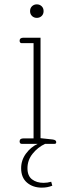

<svg xmlns="http://www.w3.org/2000/svg" viewBox="-20 -660 336 881"><path d="M118 -609Q118 -623 127 -631.5Q136 -640 149 -640Q162 -640 171 -631.5Q180 -623 180 -609Q180 -595 171 -586.5Q162 -578 149 -578Q136 -578 127 -586.5Q118 -595 118 -609ZM77 112Q77 75 99 45Q121 15 153 0H79Q75 0 72.5 -3Q70 -6 70 -11Q70 -25 88 -25H134V-462H79Q75 -462 72.5 -465Q70 -468 70 -473Q70 -487 88 -487H166V-26L221 -20Q238 -18 238 -8Q238 0 231 0H187Q153 16 129.5 45.5Q106 75 106 112Q106 147 127 163Q148 179 180 179Q197 179 215 174L220 192Q198 201 172 201Q131 201 104 178Q77 155 77 112Z"/></svg>

Font: Maitree ExtraLight
Style: Regular
Weight: 250
Designer: CadsonDemak Team
Foundry: CadsonDemak
Version: Version 1.002